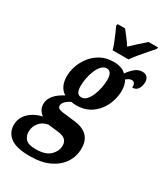

<svg xmlns="http://www.w3.org/2000/svg" viewBox="-294 -873 1067 1220"><g transform="rotate(30 239.0 -263.0)"><path d="M131 240Q31 240 -12 206.5Q-55 173 -55 118Q-55 79 -35.5 51Q-16 23 14.5 5Q45 -13 79 -20Q64 -30 52.5 -48Q41 -66 41 -91Q41 -126 65.5 -155Q90 -184 135 -207Q82 -240 82 -319Q82 -355 95.5 -394.5Q109 -434 136 -468.5Q163 -503 203 -524.5Q243 -546 297 -546Q324 -546 348 -538.5Q372 -531 388 -514Q408 -543 432 -563Q456 -583 485 -583Q510 -583 521.5 -568.5Q533 -554 533 -534Q533 -519 528 -502.5Q523 -486 511.5 -474.5Q500 -463 478 -463Q481 -503 453 -503Q441 -503 432 -498Q423 -493 413 -485Q431 -455 431 -412Q431 -375 419 -336Q407 -297 381.5 -263Q356 -229 317.5 -208Q279 -187 225 -187Q205 -187 190 -191Q169 -182 152.5 -166.5Q136 -151 136 -134Q136 -119 148.5 -113Q161 -107 180 -105L272 -94Q329 -87 361 -56Q393 -25 393 34Q393 92 362.5 138.5Q332 185 274 212.5Q216 240 131 240ZM228 -247Q249 -247 265.5 -264.5Q282 -282 293.5 -309.5Q305 -337 311 -368Q317 -399 317 -426Q317 -488 278 -488Q257 -488 240.5 -470.5Q224 -453 212.5 -425.5Q201 -398 195 -367.5Q189 -337 189 -310Q189 -276 199 -261.5Q209 -247 228 -247ZM142 183Q214 183 247 150.5Q280 118 280 77Q280 50 262.5 34.5Q245 19 204 15L136 7Q96 13 72 42Q48 71 48 109Q48 140 67.5 161.5Q87 183 142 183ZM252 -606Q246 -628 235.5 -655Q225 -682 213.5 -708Q202 -734 193 -753L197 -766H251Q264 -749 285.5 -721.5Q307 -694 320 -672Q343 -694 374 -722Q405 -750 424 -766H493L490 -753Q474 -734 451.5 -709Q429 -684 407 -657Q385 -630 368 -606Z"/></g></svg>

Font: Noto Serif ExtraCondensed
Style: Bold Italic
Weight: 700
Width: 2
Italic angle: -12°
Designer: Monotype Design Team
Foundry: Monotype Imaging Inc.
Version: Version 2.013; ttfautohint (v1.8.4.7-5d5b)